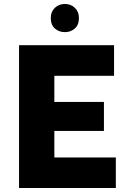

<svg xmlns="http://www.w3.org/2000/svg" viewBox="-20 -948 653 968"><path d="M76 0V-720H555V-566H254V-434H504V-288H254V-154H564V0ZM307 -786Q277 -786 256.5 -804.5Q236 -823 236 -857Q236 -889 256.5 -908.5Q277 -928 307 -928Q337 -928 357.5 -908.5Q378 -889 378 -857Q378 -823 357.5 -804.5Q337 -786 307 -786Z"/></svg>

Font: Kufam
Style: Bold
Weight: 700
Designer: Wael Morcos, Artur Schmal
Foundry: Original Type
Version: Version 1.300; ttfautohint (v1.8.3)